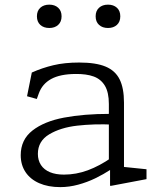

<svg xmlns="http://www.w3.org/2000/svg" viewBox="-20 -774 660 806"><path d="M442 -68.5 437 -79.5V-337.5Q437 -386 420.5 -413.8Q404 -441.5 373.5 -452.8Q343 -464 297 -463.5Q232.5 -463 195 -442.5Q157.5 -422 143 -382L134.5 -358.5L93.5 -370L113.5 -469.5Q157 -489 204 -500.2Q251 -511.5 312.5 -511.5Q382.5 -511.5 423.2 -494.5Q464 -477.5 482.2 -440.8Q500.5 -404 500.5 -343V-50L478 -75.5L595 -63.5V-22L447 6H442ZM67 -122.5Q67 -187.5 116.2 -226Q165.5 -264.5 248.5 -280.2Q331.5 -296 441 -296L454.5 -251Q374.5 -254.5 304.2 -246.5Q234 -238.5 186.5 -210Q139 -181.5 139 -128Q139 -101 152 -81.2Q165 -61.5 189.5 -51.2Q214 -41 248.5 -41Q299.5 -41 348.8 -59.2Q398 -77.5 448.5 -112.5V-64.5L445.5 -62.5Q414 -42 380 -25.5Q346 -9 308.2 1.2Q270.5 11.5 233 11.5Q182 11.5 144.5 -5Q107 -21.5 87 -51.8Q67 -82 67 -122.5ZM135 -705.5Q135 -728.5 149.2 -741.5Q163.5 -754.5 187 -754.5Q210 -754.5 224.2 -741.5Q238.5 -728.5 238.5 -705.5Q238.5 -682.5 224.2 -669.5Q210 -656.5 187 -656.5Q163.5 -656.5 149.2 -669.5Q135 -682.5 135 -705.5ZM381.5 -705.5Q381.5 -728.5 395.8 -741.5Q410 -754.5 433.5 -754.5Q456.5 -754.5 470.8 -741.5Q485 -728.5 485 -705.5Q485 -682.5 470.8 -669.5Q456.5 -656.5 433.5 -656.5Q410 -656.5 395.8 -669.5Q381.5 -682.5 381.5 -705.5Z"/></svg>

Font: Monaspace Xenon Var
Style: Regular
Weight: 400
Designer: Riley Cran and the Lettermatic Team
Version: Version 1.000 (Monaspace Xenon Var)